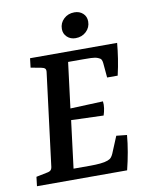

<svg xmlns="http://www.w3.org/2000/svg" viewBox="-83 -799 666 860"><g transform="rotate(-10 249.5 -369.0)"><path d="M409 -425 403 -492Q402 -502 398.5 -508Q395 -514 384 -518Q372 -523 352.5 -523.5Q333 -524 316 -524H249L223 -317L372 -323Q374 -308 371.5 -291.5Q369 -275 364 -260L217 -265L190 -49H267Q291 -49 312 -51Q333 -53 346 -58Q357 -62 362.5 -68.5Q368 -75 372 -84L404 -161L452 -156Q449 -120 442 -80Q435 -40 425 0H15L20 -42L69 -52Q82 -54 87.5 -60Q93 -66 94 -80L146 -494Q148 -507 143 -512Q138 -517 127 -519L79 -528L84 -570H480Q477 -536 471.5 -500Q466 -464 457 -425ZM301 -623Q278 -623 262.5 -637.5Q247 -652 247 -674Q247 -701 266.5 -719.5Q286 -738 315 -738Q338 -738 353.5 -724Q369 -710 369 -687Q369 -660 349.5 -641.5Q330 -623 301 -623Z"/></g></svg>

Font: Rasa Medium
Style: Italic
Weight: 500
Italic angle: -7.10001°
Designer: Anna Giedrys (Yrsa+Rasa design), David Brezina (Yrsa art-direction, Rasa art-direction, design)
Foundry: Rosetta Type Foundry
Version: Version 2.004